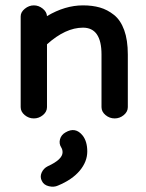

<svg xmlns="http://www.w3.org/2000/svg" viewBox="-20 -431 542 715"><path d="M57 -32V-370Q57 -386 72.5 -398.5Q88 -411 106 -411Q124 -411 139 -399Q154 -387 155 -371Q222 -411 289 -411Q324 -411 352 -403Q380 -395 404.5 -375.5Q429 -356 442.5 -319Q456 -282 456 -228V-32Q456 -15 441 -2.5Q426 10 407 10Q388 10 373 -2.5Q358 -15 358 -32V-228Q358 -328 289 -328Q224 -328 155 -266V-32Q155 -15 140 -2.5Q125 10 106 10Q87 10 72 -2.5Q57 -15 57 -32ZM196 260Q181 267 162 262.5Q143 258 136 243Q128 228 135 212Q142 196 158 188Q213 163 213 136Q213 126 208 118Q199 104 203.5 87.5Q208 71 224 62Q261 40 288 74Q305 96 305 133Q305 171 277 204.5Q249 238 196 260Z"/></svg>

Font: Hoogli
Style: Bold
Weight: 700
Designer: Anand Singh Naorem
Foundry: Brand New Type
Version: Version 1.00 b007